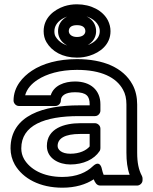

<svg xmlns="http://www.w3.org/2000/svg" viewBox="-20 -838 713 893"><path d="M568 -128C568 -89 572 -55 583 -25H462C459 -33 456 -41 454 -51C454 -51 447 -98 412 -65C383 -37 338 -15 270 -15C179 -15 119 -52 92 -98C83 -114 79 -130 79 -148C79 -255 186 -298 347 -298H422C437 -298 447 -312 447 -323V-353C447 -418 402 -459 329 -459C279 -459 230 -440 216 -395H97C105 -425 127 -449 155 -467C196 -494 259 -513 338 -513C451 -513 521 -478 552 -421C563 -402 568 -379 568 -352ZM446 25H618C629 25 643 15 643 0V-8C643 -12 642 -16 640 -20C625 -48 618 -81 618 -128V-352C618 -386 611 -418 596 -445C553 -524 460 -563 338 -563C251 -563 179 -543 128 -509C86 -481 43 -435 43 -370C43 -359 53 -345 68 -345H238C249 -345 263 -355 263 -370C263 -391 281 -409 329 -409C383 -409 397 -390 397 -353V-348H347C187 -348 29 -304 29 -148C29 -121 36 -95 49 -72C87 -7 166 35 270 35C331 35 379 20 416 -4C421 9 429 25 446 25ZM198 -159C198 -101 254 -73 307 -73C368 -73 418 -97 443 -135C446 -139 447 -145 447 -149V-240C447 -255 433 -265 422 -265H353C280 -265 198 -241 198 -159ZM248 -159C248 -194 281 -215 353 -215H397V-157C382 -139 351 -123 307 -123C266 -123 248 -142 248 -159ZM338 -768C390 -768 424 -745 437 -720C442 -711 444 -702 444 -693C444 -649 394 -620 338 -620C285 -620 254 -642 239 -667C234 -675 233 -683 233 -693C233 -737 282 -768 338 -768ZM183 -693C183 -675 187 -657 196 -642C221 -599 271 -570 338 -570C359 -570 378 -573 397 -579C445 -594 494 -630 494 -693C494 -710 490 -727 482 -743C459 -788 404 -818 338 -818C317 -818 298 -815 279 -809C232 -793 183 -756 183 -693ZM338 -771C290 -771 250 -741 250 -693C250 -646 292 -616 338 -616C384 -616 427 -645 427 -693C427 -741 386 -771 338 -771ZM338 -721C367 -721 377 -708 377 -693C377 -680 366 -666 338 -666C311 -666 300 -681 300 -693C300 -708 309 -721 338 -721Z"/></svg>

Font: Asimov
Style: XWidOu
Weight: 500
Designer: Google
Version: Version 2.000980; 2014